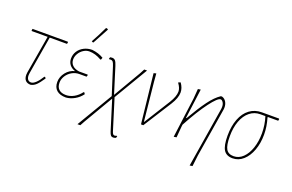

<svg xmlns="http://www.w3.org/2000/svg" viewBox="-104 -1067 2503 1648"><g transform="rotate(20 1147.5 -243.0)"><path d="M143 -87 141 -67Q141 -42 151.5 -28.5Q162 -15 181 -15Q200 -15 224 -37.5Q248 -60 273 -101H280L288 -90Q255 -41 234 -21Q213 -1 185 5Q154 5 137.5 -12.5Q121 -30 121 -64L123 -86L182 -432H38L34 -436L37 -452H359L362 -448L359 -432H201Z M686 -424 679 -405 673 -404Q617 -437 562 -437Q535 -437 510 -421Q485 -405 469.5 -379Q454 -353 454 -325Q454 -293 475.5 -272Q497 -251 537 -245H615L618 -241L613 -225H546Q511 -225 480 -207Q449 -189 430.5 -159.5Q412 -130 412 -98Q412 -58 434.5 -37Q457 -16 500 -16Q536 -16 571.5 -35.5Q607 -55 635 -92H641L650 -78Q623 -42 585 -20.5Q547 1 507 4Q451 4 421.5 -22Q392 -48 392 -97Q392 -144 424 -184.5Q456 -225 504 -236Q470 -247 452 -270.5Q434 -294 434 -326Q434 -363 453 -393Q472 -423 506 -440.5Q540 -458 581 -458Q642 -451 686 -424ZM632 -675 645 -671 646 -665Q623 -622 568 -521L563 -520L551 -526Q585 -586 627 -674Z M1011 168Q1018 168 1031 163L1035 166L1030 182Q1015 188 1004 188Q991 188 983 178.5Q975 169 968 147L884 -123L728 143L705 185H679L873 -142L795 -387Q786 -415 778.5 -424Q771 -433 759 -433Q750 -433 744 -432L741 -436L746 -451Q760 -453 764 -453Q783 -453 793.5 -440.5Q804 -428 814 -396L888 -159L1035 -410L1057 -452H1083L899 -142L986 138Q991 154 996.5 161Q1002 168 1011 168Z M1418 -373Q1418 -323 1377 -258L1213 0H1192L1143 -450L1166 -456L1172 -382L1208 -30H1211L1360 -268Q1398 -330 1398 -374Q1398 -406 1370 -444L1371 -449L1389 -455Q1418 -414 1418 -373Z M1816 -377 1815 -364 1742 84 1730 185 1705 189 1794 -361 1795 -376Q1796 -401 1785 -418.5Q1774 -436 1761 -436Q1735 -436 1671 -351Q1607 -266 1528 -120L1526 -106L1517 0L1492 4L1540 -362L1547 -452L1572 -456L1536 -184H1541Q1606 -296 1655.5 -363Q1705 -430 1754 -462H1765Q1789 -455 1803 -431.5Q1817 -408 1816 -377Z M2194 -432 2192 -428Q2215 -350 2215 -278Q2215 -200 2191.5 -135.5Q2168 -71 2125.5 -33Q2083 5 2029 5Q1972 5 1947.5 -34Q1923 -73 1923 -163Q1923 -251 1948.5 -316.5Q1974 -382 2021 -417Q2068 -452 2132 -452H2288L2291 -448L2288 -432ZM2171 -432H2124Q2071 -432 2029.5 -398.5Q1988 -365 1965.5 -304.5Q1943 -244 1943 -165Q1943 -83 1963 -49Q1983 -15 2031 -15Q2079 -15 2116 -51Q2153 -87 2173.5 -148Q2194 -209 2194 -282Q2194 -360 2171 -432Z"/></g></svg>

Font: Luna Sans Thin
Style: Italic
Weight: 250
Italic angle: -7°
Designer: Juan Pablo del Peral
Foundry: Huerta Tipografica
Version: Version 2.001; ttfautohint (v1.5)